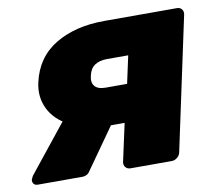

<svg xmlns="http://www.w3.org/2000/svg" viewBox="-71 -594 755 667"><g transform="rotate(-10 307.0 -260.0)"><path d="M338 0Q327 0 320.5 -7.5Q314 -15 316 -26L345 -159H275L276 -164Q204 -164 154.5 -189Q105 -214 84 -256.5Q63 -299 74 -349Q93 -435 163.5 -477.5Q234 -520 337 -520H593Q604 -520 610 -512.5Q616 -505 614 -494L514 -26Q512 -15 503 -7.5Q494 0 483 0ZM11 0Q1 0 -3.5 -6Q-8 -12 -7 -20Q-6 -22 -4.5 -25.5Q-3 -29 -1 -33L139 -208L308 -175L195 -15Q191 -8 184 -4Q177 0 169 0ZM301 -291H377L398 -388H324Q296 -388 279.5 -376.5Q263 -365 258 -341Q252 -318 263 -304.5Q274 -291 301 -291Z"/></g></svg>

Font: Rubik Light ExtraBold
Style: Italic
Weight: 800
Italic angle: -12°
Version: Version 2.104